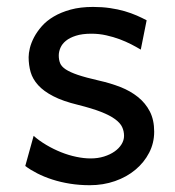

<svg xmlns="http://www.w3.org/2000/svg" viewBox="-20 -528 511 560"><path d="M390.6 -383.3Q378.4 -390.6 362.8 -398.7Q347.2 -406.7 328.9 -413.6Q310.5 -420.4 289.8 -425Q269 -429.7 246.6 -429.7Q219.7 -429.7 201.4 -423.8Q183.1 -418 172.1 -408.9Q161.1 -399.9 156.2 -388.4Q151.4 -377 151.4 -366.2Q151.4 -353.5 155.3 -343.8Q159.2 -334 171.6 -325.7Q184.1 -317.4 207 -309.6Q230 -301.8 268.6 -293Q301.8 -285.6 331.1 -274.2Q360.4 -262.7 382.3 -245.1Q404.3 -227.5 417 -202.9Q429.7 -178.2 429.7 -144Q429.7 -110.8 415 -82.5Q400.4 -54.2 375 -33Q349.6 -11.7 315.4 0.2Q281.2 12.2 241.7 12.2Q211.9 12.2 184.3 7.8Q156.7 3.4 132.6 -4.4Q108.4 -12.2 88.4 -22.5Q68.4 -32.7 53.7 -43.9L78.1 -131.8Q94.7 -117.2 115.5 -105Q136.2 -92.8 158.2 -84Q180.2 -75.2 202.4 -70.6Q224.6 -65.9 244.1 -65.9Q265.6 -65.9 283.4 -71.5Q301.3 -77.1 314.2 -86.2Q327.1 -95.2 334.5 -107.2Q341.8 -119.1 341.8 -131.8Q341.8 -145.5 336.2 -157.5Q330.6 -169.4 315.7 -180.4Q300.8 -191.4 274.7 -201.7Q248.5 -211.9 207.5 -222.2Q163.1 -232.9 135 -247.6Q106.9 -262.2 91.1 -279.8Q75.2 -297.4 69.3 -317.9Q63.5 -338.4 63.5 -361.3Q63.5 -372.6 67.1 -387.7Q70.8 -402.8 79.3 -419.2Q87.9 -435.5 101.8 -451.4Q115.7 -467.3 136.7 -479.7Q157.7 -492.2 186 -500Q214.4 -507.8 251.5 -507.8Q277.8 -507.8 301 -504.4Q324.2 -501 343.5 -495.4Q362.8 -489.7 378.9 -482.7Q395 -475.6 407.7 -468.8Z"/></svg>

Font: Andika CyrE
Style: Regular
Weight: 400
Designer: Victor Gaultney, Annie Olsen, Julie Remington, Don Collingsworth, Eric Hays, Becca Hirsbrunner
Foundry: SIL International
Version: Version 5.000